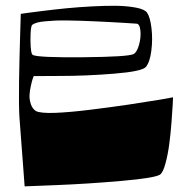

<svg xmlns="http://www.w3.org/2000/svg" viewBox="-20 -661 668 681"><path d="M53.7 -611.8Q62 -613.3 76.9 -615.2Q91.8 -617.2 134.8 -622.6Q177.7 -627.9 217.5 -631.8Q257.3 -635.7 307.4 -638.4Q357.4 -641.1 395.3 -640.4Q433.1 -639.6 463.1 -633.8Q493.2 -627.9 501.5 -616.2Q512.7 -600.1 517.3 -561Q522 -522 516.8 -481.4Q511.7 -440.9 497.6 -423.8Q484.4 -407.7 384.8 -399.7Q285.2 -391.6 192.4 -391.6L99.6 -391.1Q98.1 -387.2 95.7 -380.6Q93.3 -374 89.4 -356.2Q85.4 -338.4 84.7 -323.2Q84 -308.1 89.4 -291.7Q94.7 -275.4 107.4 -267.1Q124.5 -258.8 175.5 -260.7Q226.6 -262.7 298.3 -271.5Q370.1 -280.3 435.8 -290Q501.5 -299.8 547.9 -307.6L593.8 -315.9Q593.3 -306.2 592.5 -289.3Q591.8 -272.5 588.4 -228.5Q585 -184.6 580.3 -149.4Q575.7 -114.3 567.1 -82Q558.6 -49.8 547.9 -42Q530.8 -29.8 410.6 -19.3Q290.5 -8.8 178.7 -4.4L67.4 0Q54.7 -173.8 48.8 -247.1Q46.4 -290.5 47.6 -371.6Q48.8 -452.6 51.3 -532.2ZM463.9 -577.1Q449.7 -578.1 416.7 -580.1Q383.8 -582 365.5 -583Q347.2 -584 315.4 -585.4Q283.7 -586.9 264.2 -587.4Q244.6 -587.9 218.3 -588.4Q191.9 -588.9 174.8 -587.9Q157.7 -586.9 140.1 -585.4Q122.6 -584 111.6 -580.8Q100.6 -577.6 94.7 -573.2Q87.9 -568.4 88.1 -518.8Q88.4 -469.2 96.7 -465.8Q117.2 -456.5 275.9 -458Q434.6 -459.5 453.6 -469.2Q465.8 -475.6 473.1 -502Q480.5 -528.3 478 -552.5Q475.6 -576.7 463.9 -577.1Z"/></svg>

Font: Some Time Later
Style: Regular
Weight: 400
Version: Version 003.300